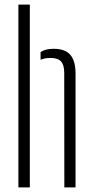

<svg xmlns="http://www.w3.org/2000/svg" viewBox="-20 -820 408 840"><path d="M60.5 0V-800H110.5V0ZM261.5 0 261 -501Q261 -536 247 -551.2Q233 -566.5 201 -566.5Q176 -566.5 157.5 -558.5V-592Q168 -599.5 182.2 -603Q196.5 -606.5 214.5 -606.5Q265 -606.5 287.8 -580Q310.5 -553.5 310.5 -498V0Z"/></svg>

Font: Big Shoulders Stencil Text Thin ExtraLight
Style: Regular
Weight: 250
Version: Version 2.001